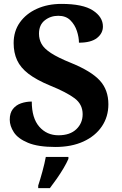

<svg xmlns="http://www.w3.org/2000/svg" viewBox="-20 -744 626 985"><path d="M264 10Q175 10 123.5 -11.5Q72 -33 51 -65.5Q30 -98 30 -130Q30 -164 46 -184.5Q62 -205 88 -214Q114 -223 143 -223Q143 -138 181.5 -94Q220 -50 280 -50Q339 -50 371.5 -81Q404 -112 404 -158Q404 -209 362.5 -240Q321 -271 237 -305Q167 -334 126 -365.5Q85 -397 67.5 -435.5Q50 -474 50 -523Q50 -584 82 -629Q114 -674 169.5 -699Q225 -724 295 -724Q405 -724 456.5 -690.5Q508 -657 508 -608Q508 -573 477.5 -549Q447 -525 385 -525Q385 -553 374.5 -585Q364 -617 341 -640Q318 -663 279 -663Q239 -663 209.5 -639.5Q180 -616 180 -571Q180 -543 193 -519Q206 -495 242 -471.5Q278 -448 345 -421Q448 -379 492 -331Q536 -283 536 -209Q536 -145 502.5 -95.5Q469 -46 408 -18Q347 10 264 10ZM176 208Q186 178 197.5 136Q209 94 215 61H331V71Q322 92 306 119Q290 146 271.5 172.5Q253 199 236 221H176Z"/></svg>

Font: Noto Serif Thai
Style: Bold
Weight: 700
Designer: Monotype Design Team
Foundry: Monotype Imaging Inc.
Version: Version 2.002; ttfautohint (v1.8.4.7-5d5b)